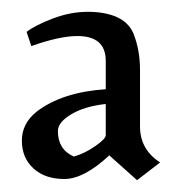

<svg xmlns="http://www.w3.org/2000/svg" viewBox="-20 -697 302 325"><path d="M217 -579V-483Q217 -444 251 -422L212 -392L165 -434Q122 -394 89 -394Q56 -394 36.5 -412Q17 -430 17 -459Q17 -488 42 -508Q85 -541 159 -546V-594Q159 -636 111 -636Q81 -636 33 -619L25 -643Q39 -654 69 -665.5Q99 -677 128.5 -677Q158 -677 178 -668Q198 -659 206 -640Q217 -612 217 -579ZM78 -475Q78 -444 105 -432Q123 -437 141 -449.5Q159 -462 159 -468V-521Q123 -517 100.5 -503.5Q78 -490 78 -475Z"/></svg>

Font: Belleza
Style: Regular
Weight: 400
Designer: Eduardo Rodriguez Tunni
Foundry: Eduardo Rodriguez Tunni
Version: Version 1.001